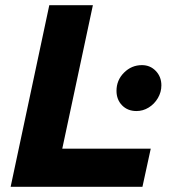

<svg xmlns="http://www.w3.org/2000/svg" viewBox="-20 -720 690 740"><path d="M21 0 170 -700H338L220 -147H561L529 0ZM506 -292Q472 -292 450.5 -314Q429 -336 429 -370Q429 -411 458 -440Q487 -469 527 -469Q559 -469 580.5 -446.5Q602 -424 602 -391Q602 -365 588.5 -342Q575 -319 553 -305.5Q531 -292 506 -292Z"/></svg>

Font: Red Hat Text VF
Style: Italic
Weight: 300
Italic angle: -12°
Designer: Pentagram, MCKL
Foundry: Pentagram, MCKL
Version: Version 1.023